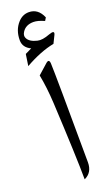

<svg xmlns="http://www.w3.org/2000/svg" viewBox="-151 -791 484 831"><g transform="rotate(-20 91.5 -375.5)"><path d="M119 -515.6Q121.5 -462.9 123.1 -58.4Q123.1 -11.5 84.7 5.8Q84.2 -96.5 71.1 -350.8Q67.1 -424.8 55.5 -483.2L100.9 -523.6Q117.5 -538.2 119 -515.6ZM175.3 -626 158.2 -591.3Q96.2 -579.6 22.9 -538.1L30.8 -591.3Q45.9 -598.6 61 -606Q26.4 -622.1 26.4 -655.8Q26.4 -702.6 54.2 -733.4Q75.2 -756.8 104.5 -756.8Q147 -756.8 166.5 -710.4L158.2 -696.8Q128.9 -710 108.9 -710Q73.2 -710 57.1 -684.6Q47.4 -669.9 53.2 -657.2Q62.5 -636.2 98.1 -627.9Q119.1 -622.6 154.8 -636.2Q185.5 -647.5 175.3 -626Z"/></g></svg>

Font: Parastoo Print
Style: Print
Weight: 400
Foundry: Saber Rastikerdar (saber.rastikerdar@gmail.com)
Version: Version 1.0.0-alpha5